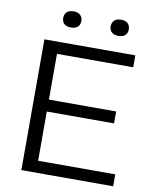

<svg xmlns="http://www.w3.org/2000/svg" viewBox="-98 -996 864 1070"><g transform="rotate(10 334.0 -461.0)"><path d="M97.5 0V-740H612V-672.5H180.5V-413.5H561V-346H180.5V-67.5H617V0ZM500 -830.5Q475 -830.5 461.8 -842.5Q448.5 -854.5 448.5 -876Q448.5 -897 461.8 -909.5Q475 -922 500 -922Q525 -922 538 -909.5Q551 -897 551 -876Q551 -854.5 538 -842.5Q525 -830.5 500 -830.5ZM231 -830.5Q206 -830.5 193 -842.5Q180 -854.5 180 -876Q180 -897 193 -909.5Q206 -922 231 -922Q256 -922 269.2 -909.5Q282.5 -897 282.5 -876Q282.5 -854.5 269.2 -842.5Q256 -830.5 231 -830.5Z"/></g></svg>

Font: Encode Sans Expanded
Style: Regular
Weight: 400
Width: 7
Designer: Multiple Designers
Foundry: Impallari Type
Version: Version 3.000; ttfautohint (v1.8.3) -l 8 -r 50 -G 200 -x 14 